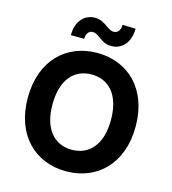

<svg xmlns="http://www.w3.org/2000/svg" viewBox="-134 -1051 1051 1171"><g transform="rotate(15 391.0 -466.0)"><path d="M391 9.9C583.8 9.9 731.5 -125.7 731.5 -363.6C731.5 -601.6 583.8 -737.2 391 -737.2C197.1 -737.2 50.4 -601.6 50.4 -363.6C50.4 -126.8 197.1 9.9 391 9.9ZM391 -601.2C502.5 -601.2 575.6 -517.8 575.6 -363.6C575.6 -209.5 502.5 -126.1 391 -126.1C279.1 -126.1 206.3 -209.5 206.3 -363.6C206.3 -517.8 279.1 -601.2 391 -601.2ZM205.3 -800.1 289.4 -799C289.4 -832 305.8 -853 330.3 -853C349.1 -853 363.3 -842.7 378.9 -831C398.8 -816.4 421.5 -799.4 461.3 -799.7C525.6 -800.1 576 -850.1 576.7 -940L494 -942.5C493.6 -909.8 479 -887.8 451.7 -887.4C433.9 -887.4 419 -897.7 402.7 -909.4C381.4 -924 357.6 -941.1 320.7 -940.7C256 -940.3 205.3 -890.3 205.3 -800.1Z"/></g></svg>

Font: Inter-Hewn
Style: Bold
Weight: 700
Designer: Rasmus Andersson
Foundry: rsms
Version: Version 3.012;git-f93a4a705